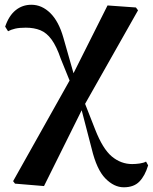

<svg xmlns="http://www.w3.org/2000/svg" viewBox="-20 -570 646 811"><path d="M43.4 205.7 35.4 195.2 284.4 -248.5 434.2 -547 554.1 -538.4 563 -526.4 331.2 -116.8 165.9 215.9ZM502.8 221.1Q461.8 221.1 425.1 183.7Q388.4 146.3 367.3 58.3L318.9 -127.7H308.5L332.7 -148.6L381.6 -23.9Q414 59.2 452.5 91.1Q491.1 123 538.1 123Q553.9 123 570.6 120.5Q587.3 118 596.9 112.5L605.7 128.5Q592.5 172.4 569 196.7Q545.6 221.1 502.8 221.1ZM282.1 -209.8 236.8 -321.5Q218.8 -374.3 197.9 -402.9Q177.1 -431.5 150.5 -442.3Q124 -453.1 88.8 -453.1Q61.3 -453.1 44 -449Q26.7 -444.9 14 -438.1L1.8 -457.5Q17.5 -503.8 46 -526.8Q74.5 -549.9 112.5 -549.9Q156.8 -549.9 192.6 -514.7Q228.3 -479.4 247.7 -410.9L298.8 -231.6H311.9Z"/></svg>

Font: Source Han Serif JP VF
Style: Regular
Weight: 250
Designer: Ryoko NISHIZUKA 西塚涼子 (kana & ideographs); Frank Grießhammer (Latin, Greek & Cyrillic); Wenlong ZHANG 张文龙 (bopomofo); San
Foundry: Adobe
Version: Version 2.001;hotconv 1.1.0;makeotfexe 2.6.0